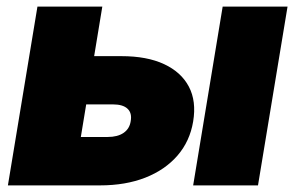

<svg xmlns="http://www.w3.org/2000/svg" viewBox="-20 -561 894 581"><path d="M182.1 -391.1H347.2Q424.8 -391.1 476.6 -366.9Q528.3 -342.8 551.5 -298.8Q574.7 -254.9 564.5 -193.4Q554.7 -133.8 517.1 -90.3Q479.5 -46.9 419.7 -23.4Q359.9 0 282.2 0H3.9L93.3 -541H289.6L224.6 -146.5H305.7Q335.9 -146.5 354 -158.9Q372.1 -171.4 375.5 -194.3Q379.9 -218.8 366 -231.9Q352.1 -245.1 321.8 -245.1H157.7ZM564.5 0 653.8 -541H850.1L760.7 0Z"/></svg>

Font: Inter 17pt Black
Style: Italic
Weight: 900
Italic angle: -9.3988°
Version: Version 4.001;git-66647c0bb